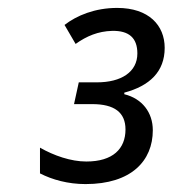

<svg xmlns="http://www.w3.org/2000/svg" viewBox="-20 -874 436 485"><path d="M196 -409C312 -409 366 -468 366 -545C366 -590 339 -625 294 -636V-640C358 -657 396 -693 396 -753C396 -810 356 -854 276 -854C220 -854 174 -835 143 -811L171 -763C199 -783 228 -795 263 -796C306 -797 327 -778 327 -739C327 -692 286 -666 225 -666H179L167 -611H213C269 -611 297 -590 297 -547C297 -498 265 -466 198 -466C159 -466 116 -481 81 -501V-436C112 -420 152 -409 196 -409Z"/></svg>

Font: BC Sans
Style: Italic
Weight: 400
Italic angle: -12°
Designer: Monotype Design Team
Designer: Province of B.C.
Foundry: Monotype Imaging Inc.
Version: Version 2.000;GOOG;noto-source:20170915:90ef993387c0